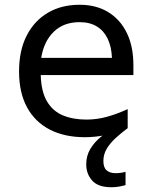

<svg xmlns="http://www.w3.org/2000/svg" viewBox="-20 -566 640 806"><path d="M447 220Q392 220 367 192Q342 164 342 124Q342 88 359 59.5Q376 31 402.5 9.5Q429 -12 458 -28H516Q489 -8 465.5 13.5Q442 35 428 58.5Q414 82 414 110Q414 137 427.5 149Q441 161 466 161Q475 161 487 159.5Q499 158 507 155V211Q493 215 478.5 217.5Q464 220 447 220ZM337 10Q251 10 189 -22Q127 -54 93.5 -115.5Q60 -177 60 -266Q60 -354 92 -416.5Q124 -479 181 -512.5Q238 -546 314 -546Q384 -546 434.5 -515Q485 -484 512.5 -427.5Q540 -371 540 -292V-251H151Q153 -181 177.5 -140Q202 -99 244.5 -81.5Q287 -64 343 -64Q387 -64 430 -76Q473 -88 516 -108V-28Q470 -8 424 1Q378 10 337 10ZM450 -323Q448 -370 432 -403.5Q416 -437 386.5 -455Q357 -473 314 -473Q247 -473 205.5 -432.5Q164 -392 153 -323Z"/></svg>

Font: Noto Sans Mono
Style: Regular
Weight: 400
Designer: Monotype Design Team
Foundry: Monotype Imaging Inc.
Version: Version 2.014